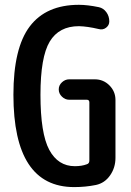

<svg xmlns="http://www.w3.org/2000/svg" viewBox="-20 -760 540 790"><path d="M285.2 9.8Q35.2 9.8 35.2 -370.1Q35.2 -562.5 102.5 -651.4Q169.9 -740.2 304.7 -740.2Q339.8 -740.2 386.7 -730.5Q405.3 -726.6 417.5 -710Q429.7 -693.4 429.7 -671.9Q429.7 -656.2 416.5 -646Q403.3 -635.7 385.7 -640.6Q339.8 -651.4 304.7 -652.3Q222.7 -652.3 184.6 -588.9Q146.5 -525.4 146.5 -370.1Q146.5 -210.9 182.6 -143.6Q218.8 -76.2 288.1 -76.2Q316.4 -76.2 336.9 -84Q347.7 -86.9 347.7 -99.6V-338.9Q347.7 -349.6 336.9 -349.6H264.6Q248 -349.6 234.9 -362.3Q221.7 -375 221.7 -392.1Q221.7 -409.2 234.9 -421.4Q248 -433.6 264.6 -433.6H370.1Q405.3 -433.6 430.2 -408.7Q455.1 -383.8 455.1 -348.6V-110.4Q455.1 -70.3 433.1 -38.6Q411.1 -6.8 375 1Q332 9.8 285.2 9.8Z"/></svg>

Font: Rounded-X Mgen+ 1mn medium
Style: Regular
Weight: 500
Designer: [Source Han Sans]
Ryoko NISHIZUKA  (kana & ideographs); Paul D. Hunt (Latin, Greek & Cyrillic); Wenlong ZHANG  (bopomofo
Version: Version 1.059.20150602